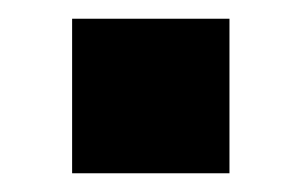

<svg xmlns="http://www.w3.org/2000/svg" viewBox="-20 -391 323 205"><path d="M225 -206H57V-371H225Z"/></svg>

Font: Chivo ExtraBold
Style: Regular
Weight: 800
Designer: Hector Gatti
Foundry: Omnibus-Type
Version: Version 1.007